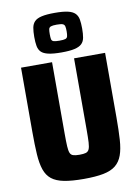

<svg xmlns="http://www.w3.org/2000/svg" viewBox="-103 -1033 800 1109"><g transform="rotate(-10 297.0 -479.0)"><path d="M297 8Q227 8 181.5 -1Q136 -10 109.5 -31Q83 -52 70.5 -88.5Q58 -125 54.5 -179.5Q51 -234 51 -310V-688H233V-269Q233 -222 234.5 -195Q236 -168 241.5 -155Q247 -142 260.5 -138Q274 -134 297 -134Q321 -134 334 -138Q347 -142 353 -155Q359 -168 360.5 -195Q362 -222 362 -269V-688H544V-310Q544 -234 540.5 -179.5Q537 -125 524 -89Q511 -53 484.5 -31.5Q458 -10 412.5 -1Q367 8 297 8ZM297 -734Q249 -734 220.5 -740.5Q192 -747 178.5 -760.5Q165 -774 161 -796Q157 -818 157 -849Q157 -881 161 -903Q165 -925 178.5 -939Q192 -953 220.5 -959.5Q249 -966 297 -966Q346 -966 374 -959.5Q402 -953 416 -939Q430 -925 434 -903Q438 -881 438 -849Q438 -818 434 -796Q430 -774 416 -760.5Q402 -747 374 -740.5Q346 -734 297 -734ZM297 -803Q322 -803 332 -806.5Q342 -810 344.5 -820.5Q347 -831 347 -849Q347 -868 344.5 -878.5Q342 -889 332 -893Q322 -897 297 -897Q273 -897 262.5 -893Q252 -889 250 -878.5Q248 -868 248 -849Q248 -831 250 -820.5Q252 -810 262.5 -806.5Q273 -803 297 -803Z"/></g></svg>

Font: Saira SemiCondensed ExtraBold
Style: Regular
Weight: 800
Width: 4
Designer: Hector Gatti with collaboration of the Omnibus-Type team
Foundry: Omnibus-Type
Version: Version 1.101